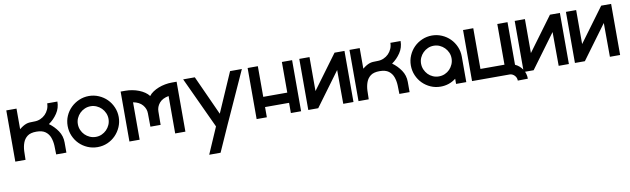

<svg xmlns="http://www.w3.org/2000/svg" viewBox="-38 -743 4314 1314"><g transform="rotate(-10 2119.0 -86.0)"><path d="M291 -213Q326 -188 350.5 -152Q375 -116 375 -71V0H304Q304 -30 302.5 -61Q301 -92 291.5 -118Q282 -144 260 -160.5Q238 -177 197 -177Q156 -177 134.5 -160.5Q113 -144 103.5 -118Q94 -92 92.5 -60.5Q91 -29 91 0H20V-356H91V-213Q106 -225 117 -231.5Q128 -238 139 -242Q150 -246 163 -247Q176 -248 197 -248Q219 -248 238.5 -256.5Q258 -265 272.5 -279.5Q287 -294 295.5 -313.5Q304 -333 304 -355H375Q375 -310 350.5 -273.5Q326 -237 291 -213Z M593 -355Q629 -355 661.5 -341Q694 -327 718 -303Q742 -279 756 -246.5Q770 -214 770 -178Q770 -142 756 -109.5Q742 -77 718 -52.5Q694 -28 662 -14Q630 0 593 0Q556 0 523.5 -14Q491 -28 467 -52Q443 -76 429 -108.5Q415 -141 415 -178Q415 -215 429 -247Q443 -279 467.5 -303Q492 -327 524.5 -341Q557 -355 593 -355ZM593 -284Q571 -284 551.5 -275.5Q532 -267 517.5 -252.5Q503 -238 494.5 -219Q486 -200 486 -178Q486 -156 494.5 -136.5Q503 -117 517.5 -102.5Q532 -88 551.5 -79.5Q571 -71 593 -71Q615 -71 634 -79.5Q653 -88 667.5 -102.5Q682 -117 690.5 -136.5Q699 -156 699 -178Q699 -199 690.5 -218.5Q682 -238 667.5 -252.5Q653 -267 633.5 -275.5Q614 -284 593 -284Z M1043 -75H972L971 -168Q971 -200 949 -226Q927 -252 884 -260V0H813V-347H846Q870 -347 894 -342.5Q918 -338 939.5 -329.5Q961 -321 978.5 -309Q996 -297 1007 -282Q1018 -297 1036 -309Q1054 -321 1075.5 -329.5Q1097 -338 1121 -342.5Q1145 -347 1169 -347H1202V0H1131V-260Q1087 -252 1065.5 -226Q1044 -200 1044 -168Z M1335 184 1414 2V0L1249 -355H1330L1455 -80L1575 -355H1657L1517 -46L1496 0L1414 184Z M1697 -355H1768V-142H1935V-355H2006V0H1935V-71H1768V0H1697V-355Z M2299 0 2298 -235 2125 0H2056V-355H2127V-119L2301 -355H2370V0Z M2676 -213Q2711 -188 2735.5 -152Q2760 -116 2760 -71V0H2689Q2689 -30 2687.5 -61Q2686 -92 2676.5 -118Q2667 -144 2645 -160.5Q2623 -177 2582 -177Q2541 -177 2519.5 -160.5Q2498 -144 2488.5 -118Q2479 -92 2477.5 -60.5Q2476 -29 2476 0H2405V-356H2476V-213Q2491 -225 2502 -231.5Q2513 -238 2524 -242Q2535 -246 2548 -247Q2561 -248 2582 -248Q2604 -248 2623.5 -256.5Q2643 -265 2657.5 -279.5Q2672 -294 2680.5 -313.5Q2689 -333 2689 -355H2760Q2760 -310 2735.5 -273.5Q2711 -237 2676 -213Z M2977 -355Q3013 -355 3045.5 -341Q3078 -327 3102 -303Q3126 -279 3140 -246.5Q3154 -214 3154 -178V0H3083V-36Q3060 -18 3033 -9Q3006 0 2977 0Q2940 0 2908 -14Q2876 -28 2852 -52Q2828 -76 2814 -108.5Q2800 -141 2800 -178Q2800 -214 2814 -246.5Q2828 -279 2852 -303Q2876 -327 2908.5 -341Q2941 -355 2977 -355ZM2977 -284Q2955 -284 2936 -275.5Q2917 -267 2902.5 -252.5Q2888 -238 2879.5 -219Q2871 -200 2871 -178Q2871 -156 2879.5 -136.5Q2888 -117 2902 -102.5Q2916 -88 2935.5 -79.5Q2955 -71 2977 -71Q2999 -71 3018.5 -79.5Q3038 -88 3052 -102.5Q3066 -117 3074.5 -136.5Q3083 -156 3083 -178Q3083 -200 3074.5 -219Q3066 -238 3051.5 -252.5Q3037 -267 3018 -275.5Q2999 -284 2977 -284Z M3194 -355H3265V-72H3432V-355H3503V-59Q3534 -45 3553.5 -16Q3573 13 3573 50L3503 51Q3503 31 3490 16.5Q3477 2 3458 0H3194Z M3796 0 3795 -235 3622 0H3553V-355H3624V-119L3798 -355H3867V0Z M4152 0 4151 -235 3978 0H3909V-355H3980V-119L4154 -355H4223V0Z"/></g></svg>

Font: Googee
Style: Regular
Weight: 400
Designer: Peter Wiegel
Foundry: CATFonts Peter Wiegel
Version: 1.000